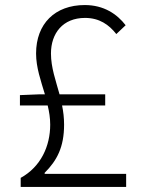

<svg xmlns="http://www.w3.org/2000/svg" viewBox="-20 -741 575 761"><path d="M157 -52V-56C206 -105 234 -158 234 -247C234 -274 231 -299 226 -323H397V-367H216C201 -422 182 -473 182 -529C182 -609 229 -670 317 -670C374 -670 412 -643 441 -606L478 -641C444 -685 392 -721 316 -721C198 -721 123 -647 123 -529C123 -473 142 -421 158 -367H133L59 -364V-323H169C175 -298 179 -273 179 -247C179 -162 142 -80 62 -36V0H480V-52Z"/></svg>

Font: Noto Sans CJK JP Light
Style: Regular
Weight: 300
Designer: Ryoko NISHIZUKA (kana & ideographs); Paul D. Hunt (Latin, Greek & Cyrillic); Wenlong ZHANG (bopomofo); Sandoll Communica
Foundry: Adobe Systems Incorporated
Version: Version 1.004;PS 1.004;hotconv 1.0.82;makeotf.lib2.5.63406